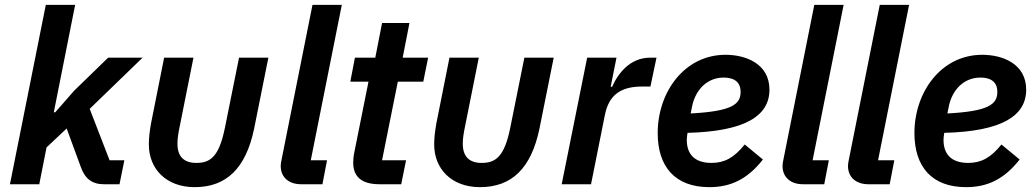

<svg xmlns="http://www.w3.org/2000/svg" viewBox="-20 -760 4268 792"><path d="M21 0H142L172 -152L255 -230L313 -72C330 -23 360 0 408 0H473L493 -99H432L350 -311L568 -522H426L286 -386L208 -297H202L290 -740H169Z M778 -522H657L603 -251C597 -217 594 -191 594 -164C594 -64 665 12 783 12C914 12 994 -66 1028 -228L1087 -522H966L908 -234C884 -114 848 -88 790 -88C739 -88 712 -114 712 -167C712 -189 715 -208 722 -242Z M1310 0 1329 -99H1262L1390 -740H1269L1141 -99C1139 -89 1138 -83 1138 -75C1138 -30 1170 0 1222 0Z M1635 0 1655 -99H1556L1621 -423H1726L1746 -522H1641L1669 -665H1556L1528 -522H1444L1425 -423H1500L1441 -129C1438 -114 1437 -99 1437 -89C1437 -31 1472 0 1545 0Z M1955 -522H1834L1780 -251C1774 -217 1771 -191 1771 -164C1771 -64 1842 12 1960 12C2091 12 2171 -66 2205 -228L2264 -522H2143L2085 -234C2061 -114 2025 -88 1967 -88C1916 -88 1889 -114 1889 -167C1889 -189 1892 -208 1899 -242Z M2418 0 2475 -285C2491 -366 2538 -403 2628 -403H2663L2688 -522H2661C2579 -522 2529 -457 2505 -402H2499L2523 -522H2402L2297 0Z M2906 12C2992 12 3062 -19 3127 -102L3052 -164C3007 -108 2967 -88 2915 -88C2843 -88 2813 -126 2813 -183C2813 -190 2814 -199 2816 -212C3052 -218 3154 -281 3154 -390C3154 -498 3055 -534 2973 -534C2803 -534 2693 -380 2693 -211C2693 -72 2765 12 2906 12ZM2965 -440C2997 -440 3035 -430 3035 -381C3035 -330 3000 -301 2829 -292L2834 -317C2848 -392 2899 -440 2965 -440Z M3380 0 3399 -99H3332L3460 -740H3339L3211 -99C3209 -89 3208 -83 3208 -75C3208 -30 3240 0 3292 0Z M3650 0 3669 -99H3602L3730 -740H3609L3481 -99C3479 -89 3478 -83 3478 -75C3478 -30 3510 0 3562 0Z M3965 12C4051 12 4121 -19 4186 -102L4111 -164C4066 -108 4026 -88 3974 -88C3902 -88 3872 -126 3872 -183C3872 -190 3873 -199 3875 -212C4111 -218 4213 -281 4213 -390C4213 -498 4114 -534 4032 -534C3862 -534 3752 -380 3752 -211C3752 -72 3824 12 3965 12ZM4024 -440C4056 -440 4094 -430 4094 -381C4094 -330 4059 -301 3888 -292L3893 -317C3907 -392 3958 -440 4024 -440Z"/></svg>

Font: Braiins Sans SemiBold
Style: Italic
Weight: 600
Italic angle: -11.31°
Designer: Mike Abbink, Paul van der Laan, Pieter van Rosmalen, Jiri Chlebus, Lubos Buracinsky
Foundry: Bold Monday, Sudetype
Version: Version 1.000;hotconv 1.0.109;makeotfexe 2.5.65596